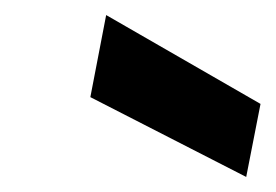

<svg xmlns="http://www.w3.org/2000/svg" viewBox="-20 -827 366 255"><path d="M121 -807 326 -689 307 -592 100 -698Z"/></svg>

Font: Albert Sans
Style: Bold Italic
Weight: 700
Italic angle: -11.25°
Designer: Andreas Rasmussen
Foundry: a.Foundry
Version: Version 1.025